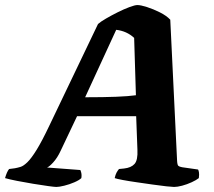

<svg xmlns="http://www.w3.org/2000/svg" viewBox="-66 -740 846 760"><path d="M157 0Q150 0 124.5 -3.5Q99 -7 65.5 -12.5Q32 -18 1.5 -24Q-29 -30 -46 -35Q-39 -60 -30 -71L-7 -74Q4 -76 15.5 -79.5Q27 -83 42.5 -98Q58 -113 79 -147Q100 -181 129 -242L322 -645Q332 -654 353.5 -666.5Q375 -679 400 -691.5Q425 -704 446.5 -712Q468 -720 478 -720Q491 -720 516 -712Q541 -704 567 -691Q593 -678 608 -662L635 -103Q636 -87 640 -83.5Q644 -80 655 -78L718 -69Q720 -66 721.5 -58Q723 -50 721 -35Q711 -27 692.5 -18.5Q674 -10 655 -5Q636 0 623 0Q616 0 592.5 -2.5Q569 -5 538 -9.5Q507 -14 475.5 -18.5Q444 -23 420 -27.5Q396 -32 388 -35Q391 -49 395.5 -57Q400 -65 405 -71L425 -73Q453 -76 466.5 -91Q480 -106 478 -147L473 -280H239L174 -143Q161 -115 144.5 -97Q128 -79 120 -77L252 -67Q259 -52 256 -35Q248 -27 228.5 -18.5Q209 -10 188.5 -5Q168 0 157 0ZM271 -355Q345 -355 394.5 -357Q444 -359 472 -363L465 -590Q436 -617 394 -622Z"/></svg>

Font: Texturina Black
Style: Italic
Weight: 900
Italic angle: -11°
Designer: Guillermo Torres Carreño
Foundry: Omnibus-Type
Version: Version 1.002; ttfautohint (v1.8.3)